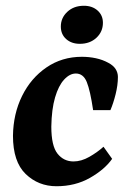

<svg xmlns="http://www.w3.org/2000/svg" viewBox="-20 -633 449 666"><path d="M176 13Q113 13 69 -29.5Q25 -72 25 -162Q26 -238 56.5 -300Q87 -362 141 -399Q195 -436 264 -436Q289 -436 312.5 -431Q336 -426 356 -415Q373 -406 381 -393.5Q389 -381 389 -366Q389 -338 381 -306Q373 -274 363 -251H303Q293 -319 281 -348.5Q269 -378 243 -378Q222 -378 202.5 -357Q183 -336 171 -295Q159 -254 158 -194Q158 -127 179.5 -100Q201 -73 235 -73Q262 -73 290 -89Q318 -105 339 -124L369 -82Q343 -45 292 -16Q241 13 176 13ZM257 -481Q228 -481 209.5 -497.5Q191 -514 191 -541Q191 -571 213.5 -592Q236 -613 271 -613Q300 -613 318.5 -596.5Q337 -580 337 -554Q337 -523 314.5 -502Q292 -481 257 -481Z"/></svg>

Font: Yrsa
Style: Bold Italic
Weight: 700
Italic angle: -7.10001°
Version: Version 2.004